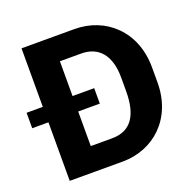

<svg xmlns="http://www.w3.org/2000/svg" viewBox="-133 -810 941 934"><g transform="rotate(-20 337.5 -343.0)"><path d="M-11 -383V-303H73V0H347C508 0 638 -117 638 -304V-382C638 -569 508 -686 347 -686H73V-383ZM337 -124H227V-303H339V-383H227V-563H337C429 -563 480 -500 480 -387V-317C480 -193 437 -124 337 -124Z"/></g></svg>

Font: Chivo
Style: Bold
Weight: 700
Designer: Hector Gatti
Foundry: Omnibus-Type
Version: Version 1.003;PS 001.003;hotconv 1.0.70;makeotf.lib2.5.58329